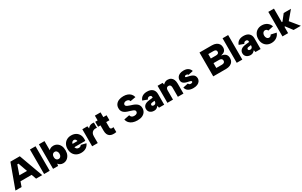

<svg xmlns="http://www.w3.org/2000/svg" viewBox="353 -2796 7684 4879"><g transform="rotate(-30 4195.0 -356.5)"><path d="M415 -554H380L186 0H6L262 -700H538L792 0H612ZM193 -286H601V-140H193Z M847 -720H1011V0H847Z M1250 -422Q1271 -457 1310 -482Q1349 -507 1405 -507Q1467 -507 1516 -476Q1565 -445 1593 -387.5Q1621 -330 1621 -250Q1621 -171 1592.5 -113.5Q1564 -56 1515.5 -24.5Q1467 7 1405 7Q1360 7 1322 -14Q1284 -35 1267 -63L1258 0H1110V-720H1274V-422ZM1444 -250Q1444 -297 1420.5 -326Q1397 -355 1359 -355Q1335 -355 1315.5 -342.5Q1296 -330 1285 -307Q1274 -284 1274 -250Q1274 -216 1285 -193Q1296 -170 1315.5 -158Q1335 -146 1359 -146Q1397 -146 1420.5 -174.5Q1444 -203 1444 -250Z M1936 7Q1858 7 1800.5 -25.5Q1743 -58 1711.5 -117Q1680 -176 1680 -255Q1680 -329 1711.5 -386Q1743 -443 1799 -475Q1855 -507 1928 -507Q2004 -507 2060 -476.5Q2116 -446 2147 -390Q2178 -334 2178 -259Q2178 -248 2177 -235Q2176 -222 2174 -206H1855Q1860 -183 1872.5 -166.5Q1885 -150 1903.5 -141.5Q1922 -133 1945 -133Q1971 -133 1991 -144Q2011 -155 2023 -176L2171 -139Q2141 -68 2080.5 -30.5Q2020 7 1936 7ZM1999 -302Q1998 -323 1988.5 -339Q1979 -355 1964 -364Q1949 -373 1930 -372Q1911 -371 1895.5 -362Q1880 -353 1869.5 -337.5Q1859 -322 1857 -302Z M2257 -500H2406L2417 -432Q2436 -459 2462 -476.5Q2488 -494 2521.5 -500.5Q2555 -507 2597 -500V-344Q2571 -352 2540.5 -349Q2510 -346 2482.5 -330Q2455 -314 2438 -282Q2421 -250 2421 -199V0H2257Z M2706 -500V-640H2873V-500H2968V-354H2873V-198Q2873 -170 2888 -158Q2903 -146 2925 -145.5Q2947 -145 2969 -150V-6Q2913 4 2865 0Q2817 -4 2781.5 -25.5Q2746 -47 2726 -89.5Q2706 -132 2706 -198V-354H2635V-500Z M3467 -213Q3472 -184 3487.5 -166.5Q3503 -149 3525.5 -141.5Q3548 -134 3575 -134Q3622 -134 3647.5 -153.5Q3673 -173 3673 -204Q3673 -229 3657.5 -244Q3642 -259 3614.5 -269.5Q3587 -280 3551 -291Q3511 -302 3470 -316.5Q3429 -331 3394 -353.5Q3359 -376 3338 -412Q3317 -448 3318 -502Q3318 -568 3352 -614Q3386 -660 3444 -683.5Q3502 -707 3577 -707Q3645 -707 3698 -687Q3751 -667 3785.5 -628.5Q3820 -590 3834 -533L3674 -505Q3670 -527 3656 -541Q3642 -555 3622.5 -561.5Q3603 -568 3584 -568Q3560 -568 3540 -560Q3520 -552 3507.5 -537Q3495 -522 3495 -502Q3495 -480 3509.5 -466Q3524 -452 3549 -441Q3574 -430 3604 -420Q3645 -407 3688 -392Q3731 -377 3768 -353.5Q3805 -330 3827.5 -293.5Q3850 -257 3850 -202Q3850 -143 3821 -96Q3792 -49 3734 -21Q3676 7 3587 7Q3512 7 3452.5 -14.5Q3393 -36 3355 -78Q3317 -120 3305 -181Z M4218 0 4207 -62Q4180 -31 4151.5 -12Q4123 7 4075 7Q4031 7 3994.5 -9.5Q3958 -26 3936 -58Q3914 -90 3914 -136Q3914 -198 3958 -238Q4002 -278 4097 -289L4207 -301V-330Q4207 -344 4193 -358.5Q4179 -373 4150 -373Q4124 -373 4105 -359Q4086 -345 4079 -320L3940 -370Q3963 -438 4018 -472.5Q4073 -507 4156 -507Q4261 -507 4316 -455Q4371 -403 4371 -312V0ZM4207 -209 4129 -200Q4106 -197 4094 -185Q4082 -173 4082 -156Q4082 -139 4096.5 -128Q4111 -117 4137 -117Q4158 -117 4173.5 -126.5Q4189 -136 4198 -154Q4207 -172 4207 -199Z M4465 -500H4613L4625 -443Q4649 -471 4682.5 -489Q4716 -507 4756 -507Q4815 -507 4855 -481.5Q4895 -456 4915.5 -408Q4936 -360 4936 -292V0H4772V-272Q4772 -315 4754 -337.5Q4736 -360 4701 -360Q4665 -360 4647 -337.5Q4629 -315 4629 -271V0H4465Z M5161 -166Q5165 -151 5173 -141.5Q5181 -132 5194 -127Q5207 -122 5224 -122Q5250 -122 5264.5 -131Q5279 -140 5279 -154Q5279 -168 5267.5 -175.5Q5256 -183 5238 -188Q5220 -193 5200 -197Q5175 -202 5144 -210Q5113 -218 5084.5 -233.5Q5056 -249 5037.5 -276Q5019 -303 5019 -345Q5019 -391 5043 -427.5Q5067 -464 5113.5 -485.5Q5160 -507 5228 -507Q5311 -507 5360 -473Q5409 -439 5428 -379L5286 -347Q5283 -359 5274.5 -365.5Q5266 -372 5254 -375Q5242 -378 5230 -378Q5207 -378 5196 -369.5Q5185 -361 5185 -350Q5185 -341 5191 -335.5Q5197 -330 5207.5 -327Q5218 -324 5232.5 -321.5Q5247 -319 5263 -315Q5293 -308 5324.5 -298.5Q5356 -289 5383.5 -272Q5411 -255 5428 -227Q5445 -199 5446 -154Q5446 -109 5421 -72.5Q5396 -36 5347.5 -14.5Q5299 7 5227 7Q5139 7 5081.5 -28.5Q5024 -64 5010 -134Z M6221 -489Q6221 -524 6199 -539Q6177 -554 6136 -554H5984V-424H6134Q6175 -424 6198 -439.5Q6221 -455 6221 -489ZM5810 0V-700H6171Q6243 -700 6293.5 -677Q6344 -654 6370.5 -612.5Q6397 -571 6397 -515Q6397 -468 6379.5 -436.5Q6362 -405 6330.5 -387Q6299 -369 6258 -363V-355Q6308 -349 6342.5 -328.5Q6377 -308 6395 -273.5Q6413 -239 6413 -192Q6413 -134 6386.5 -91Q6360 -48 6308.5 -24Q6257 0 6182 0ZM5984 -146H6150Q6192 -146 6215 -164Q6238 -182 6238 -217Q6238 -253 6214 -270.5Q6190 -288 6148 -288H5984Z M6499 -720H6663V0H6499Z M7047 0 7036 -62Q7009 -31 6980.5 -12Q6952 7 6904 7Q6860 7 6823.5 -9.5Q6787 -26 6765 -58Q6743 -90 6743 -136Q6743 -198 6787 -238Q6831 -278 6926 -289L7036 -301V-330Q7036 -344 7022 -358.5Q7008 -373 6979 -373Q6953 -373 6934 -359Q6915 -345 6908 -320L6769 -370Q6792 -438 6847 -472.5Q6902 -507 6985 -507Q7090 -507 7145 -455Q7200 -403 7200 -312V0ZM7036 -209 6958 -200Q6935 -197 6923 -185Q6911 -173 6911 -156Q6911 -139 6925.5 -128Q6940 -117 6966 -117Q6987 -117 7002.5 -126.5Q7018 -136 7027 -154Q7036 -172 7036 -199Z M7524 7Q7450 8 7393.5 -24Q7337 -56 7305.5 -114Q7274 -172 7274 -249Q7274 -325 7305.5 -383.5Q7337 -442 7393 -474.5Q7449 -507 7522 -507Q7608 -507 7672 -463Q7736 -419 7761 -342L7604 -308Q7595 -332 7576.5 -345Q7558 -358 7534 -358Q7509 -358 7489.5 -344Q7470 -330 7459 -305Q7448 -280 7448 -249Q7448 -202 7472 -172Q7496 -142 7533 -142Q7557 -142 7575.5 -155Q7594 -168 7605 -192L7762 -157Q7738 -83 7673.5 -38.5Q7609 6 7524 7Z M7841 -720H8007V-323H8028L8166 -500H8379L8173 -255L8381 0H8168L8027 -187H8007V0H7841Z"/></g></svg>

Font: Albert Sans Black
Style: Regular
Weight: 900
Designer: Andreas Rasmussen
Foundry: a.Foundry
Version: Version 1.025